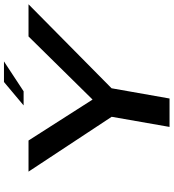

<svg xmlns="http://www.w3.org/2000/svg" viewBox="24 -856 832 919"><g transform="rotate(-90 439.5 -396.0)"><path d="M292 0H428L477 -277.5L879 -675H725L423.5 -369H422.5L227 -675H78L340.5 -277ZM395 -698.5H462.5L605.5 -792.5H507Z"/></g></svg>

Font: Anybody Expanded Medium
Style: Italic
Weight: 500
Width: 7
Italic angle: -10°
Version: Version 1.113;gftools[0.9.25]